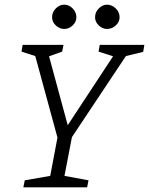

<svg xmlns="http://www.w3.org/2000/svg" viewBox="-20 -802 638 822"><path d="M80 0 86 -30 195 -49 226 -213 131 -562 72 -581 77 -610H252L246 -581L190 -561L270 -266L464 -561L402 -581L407 -610H598L593 -580L519 -562L288 -215L256 -49L359 -30L353 0ZM438 -678Q419 -678 403 -693Q387 -708 387 -728Q387 -750 403 -766Q419 -782 438 -782Q459 -782 475.5 -766Q492 -750 492 -728Q492 -708 475.5 -693Q459 -678 438 -678ZM255 -678Q235 -678 219 -693Q203 -708 203 -728Q203 -750 219 -766Q235 -782 255 -782Q275 -782 291 -766Q307 -750 307 -728Q307 -708 291 -693Q275 -678 255 -678Z"/></svg>

Font: Manuale Light
Style: Italic
Weight: 300
Italic angle: -11°
Version: Version 1.002